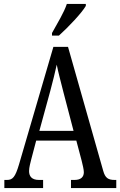

<svg xmlns="http://www.w3.org/2000/svg" viewBox="-20 -951 608 971"><path d="M243 -784V-771H278C326 -814 394 -886 414 -921V-931H318C303 -886 271 -835 243 -784ZM2 0H198V-41H177C141 -41 127 -59 127 -86C127 -104 134 -129 138 -145L163 -240H366L393 -138C398 -118 404 -93 404 -80C404 -56 389 -41 357 -41H339V0H568V-41H560C527 -41 512 -51 502 -87L324 -714H250L76 -119C57 -55 44 -41 15 -41H2ZM179 -289 234 -490C247 -539 259 -587 267 -624C274 -587 287 -540 302 -480L352 -289Z"/></svg>

Font: Noto Serif Ethiopic XCn
Style: Regular
Weight: 400
Width: 2
Designer: Monotype Design Team
Foundry: Monotype Imaging Inc.
Version: Version 2.102